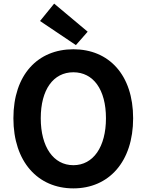

<svg xmlns="http://www.w3.org/2000/svg" viewBox="-20 -1026 810 1060"><path d="M385 14C581 14 715 -133 715 -373C715 -613 581 -754 385 -754C189 -754 54 -614 54 -373C54 -133 189 14 385 14ZM385 -114C275 -114 205 -215 205 -373C205 -532 275 -627 385 -627C495 -627 565 -532 565 -373C565 -215 495 -114 385 -114ZM399 -777 464 -851 279 -1006 201 -910Z"/></svg>

Font: Kinto Sans
Style: Bold
Weight: 700
Designer: Authors: Ryoko NISHIZUKA  (kana & ideographs); Paul D. Hunt (Latin, Greek & Cyrillic); Wenlong ZHANG  (bopomofo); Sandol
Foundry: Adobe Systems Incorporated, ookami Inc.
Version: Version 0.001